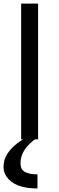

<svg xmlns="http://www.w3.org/2000/svg" viewBox="-23 -770 325 1061"><path d="M93.8 -750H187.5V0H93.8ZM184.1 271.5Q57.6 271.5 12.7 205.6Q-3.4 181.2 -3.4 155.3Q-3.4 131.8 2 113.3Q6.8 99.1 16.1 82.5Q48.8 29.8 121.6 -9.8H184.1Q90.3 52.7 90.3 130.9Q90.3 169.4 116.7 181.2Q140.6 193.4 184.1 193.4Z"/></svg>

Font: Michroma+
Style: Regular
Weight: 400
Designer: beogot
Foundry: beogot
Version: Version